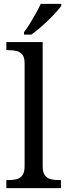

<svg xmlns="http://www.w3.org/2000/svg" viewBox="-20 -979 350 999"><path d="M13 0V-42H26Q49 -42 67.5 -47Q86 -52 97 -67.5Q108 -83 108 -114V-650Q108 -680 96.5 -694.5Q85 -709 66.5 -713.5Q48 -718 26 -718H13V-760H202V-114Q202 -83 213 -67.5Q224 -52 243 -47Q262 -42 284 -42H297V0ZM105 -812Q120 -831 136 -857Q152 -883 167 -910Q182 -937 192 -959H299V-949Q290 -936 272 -916Q254 -896 231.5 -874Q209 -852 186 -832.5Q163 -813 143 -799H105Z"/></svg>

Font: Noto Serif Khojki
Style: Regular
Weight: 400
Designer: Juan Bruce
Version: Version 2.002